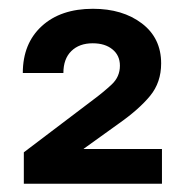

<svg xmlns="http://www.w3.org/2000/svg" viewBox="-20 -852 433 448"><path d="M35.6 -423.3V-496.6L197.3 -619.1Q221.7 -637.2 240.7 -655Q259.8 -672.9 259.8 -698.7Q259.8 -722.7 242.4 -736.8Q225.1 -751 196.3 -751Q165 -751 146.5 -732.9Q127.9 -714.8 127.9 -681.6H33.2Q33.2 -750.5 77.4 -791Q121.6 -831.5 196.8 -831.5Q266.1 -831.5 311 -797.4Q356 -763.2 356 -704.1Q356 -659.7 330.3 -628.4Q304.7 -597.2 258.3 -564.5L175.3 -504.9V-504.4H357.9V-423.3Z"/></svg>

Font: Inter Display SemiBold
Style: Regular
Weight: 600
Designer: Rasmus Andersson
Foundry: rsms
Version: Version 4.001;git-9221beed3